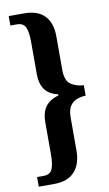

<svg xmlns="http://www.w3.org/2000/svg" viewBox="-97 -808 556 982"><g transform="rotate(-10 180.5 -317.0)"><path d="M22 126V76H55Q90 76 101 50.5Q112 25 112 -24V-195Q112 -242 133.5 -272.5Q155 -303 202 -316V-322Q154 -333 133 -363.5Q112 -394 112 -441V-611Q112 -660 101 -685.5Q90 -711 55 -711H22V-760H102Q173 -760 208.5 -722.5Q244 -685 244 -615V-443Q244 -385 272 -366Q300 -347 339 -345V-291Q313 -290 291.5 -281.5Q270 -273 257 -252.5Q244 -232 244 -192V-21Q244 47 208.5 86.5Q173 126 102 126Z"/></g></svg>

Font: Noto Serif Armenian ExtraCondensed
Style: Bold
Weight: 700
Width: 2
Designer: Monotype Design Team
Foundry: Monotype Imaging Inc.
Version: Version 2.008; ttfautohint (v1.8.4.7-5d5b)